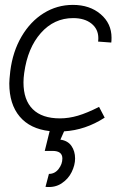

<svg xmlns="http://www.w3.org/2000/svg" viewBox="-20 -532 520 785"><path d="M287 116Q287 143 273 171.5Q259 200 231.5 218Q204 236 166 232L180 179Q204 179 219.5 159Q235 139 235 116Q235 85 195 85H163L183 4Q103 -5 60.5 -55.5Q18 -106 18 -191Q18 -205 22 -241Q32 -321 68 -382.5Q104 -444 158.5 -478Q213 -512 278 -512Q347 -512 391.5 -474Q436 -436 436 -378Q436 -365 435 -358L381 -362Q382 -367 382 -376Q382 -413 354 -435.5Q326 -458 279 -458Q201 -458 147 -397Q93 -336 79 -234Q76 -213 76 -195Q76 -123 114 -85.5Q152 -48 225 -48Q261 -48 298.5 -59Q336 -70 385 -95L408 -51Q329 0 242 5L227 39Q257 43 272 64.5Q287 86 287 116Z"/></svg>

Font: Bellota
Style: Italic
Weight: 400
Italic angle: -7.5°
Designer: Kemie Guaida
Foundry: Kemie Guaida
Version: Version 4.001